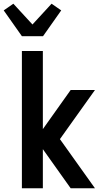

<svg xmlns="http://www.w3.org/2000/svg" viewBox="-31 -1015 601 1035"><path d="M350 0 200 -211V0H87V-740H200V-319L350 -530H481L292 -265L481 0ZM87 -820 -11 -959 41 -995 144 -883 247 -995 299 -959 201 -820Z"/></svg>

Font: Lode Term
Style: Bold
Weight: 700
Monospace: yes
Designer: Belleve Invis
Foundry: Belleve Invis
Version: Version 29.2.0